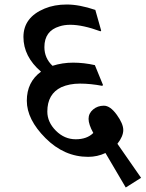

<svg xmlns="http://www.w3.org/2000/svg" viewBox="-20 -695 646 852"><path d="M434 -314Q382 -324 335 -324Q288 -324 252 -308Q190 -278 190 -200Q190 -153 228 -115Q266 -77 316 -77Q366 -77 394 -105Q373 -143 373 -167.5Q373 -192 393 -209Q413 -226 441 -226Q469 -226 498 -186Q527 -146 527 -118Q527 -90 501 -57L606 94L538 137L448 -16Q412 1 371 1Q265 1 182 -82Q99 -165 99 -248Q99 -331 162 -377Q84 -444 84 -531Q84 -618 178 -657Q221 -675 276.5 -675Q332 -675 403 -651L429 -559L426 -556Q347 -585 292 -585Q265 -585 244 -578Q177 -558 177 -486Q177 -437 213 -403Q257 -417 304.5 -417Q352 -417 401 -406L437 -318Z"/></svg>

Font: Halant SemiBold
Style: Regular
Weight: 600
Designer: Hitesh Malaviya (Devanagari), Satya Rajpurohit (Latin)
Foundry: Indian Type Foundry
Version: Version 1.101;PS 1.0;hotconv 1.0.78;makeotf.lib2.5.61930; tt